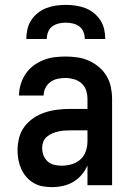

<svg xmlns="http://www.w3.org/2000/svg" viewBox="-20 -760 540 788"><path d="M193 8Q174 8 154.5 4.5Q135 1 118 -9Q101 -19 88 -34Q75 -49 67 -67Q59 -85 55.5 -104Q52 -123 52 -143Q52 -169 58.5 -194.5Q65 -220 81 -241Q97 -262 119 -276.5Q141 -291 166 -299Q191 -307 217 -310Q243 -313 269 -313H339V-354Q339 -372 333.5 -389Q328 -406 314.5 -418Q301 -430 283.5 -435Q266 -440 249 -440Q232 -440 216 -436.5Q200 -433 187 -423.5Q174 -414 166.5 -399Q159 -384 159 -368H58Q58 -391 65 -414Q72 -437 85 -456.5Q98 -476 116.5 -490Q135 -504 157 -513Q179 -522 202 -525Q225 -528 249 -528Q273 -528 297.5 -524.5Q322 -521 344.5 -511Q367 -501 386 -485Q405 -469 417.5 -448Q430 -427 435 -402.5Q440 -378 440 -354V0H339V-81Q330 -60 315 -42.5Q300 -25 280.5 -13.5Q261 -2 238.5 3Q216 8 193 8ZM233 -80Q254 -80 274.5 -86Q295 -92 310 -105.5Q325 -119 332 -139Q339 -159 339 -180V-225H269Q256 -225 243 -224Q230 -223 217.5 -220Q205 -217 193.5 -212Q182 -207 172 -198.5Q162 -190 157.5 -178Q153 -166 153 -153Q153 -137 158.5 -122.5Q164 -108 175.5 -97.5Q187 -87 202.5 -83.5Q218 -80 233 -80ZM88 -600Q88 -620 92.5 -640Q97 -660 108 -677Q119 -694 135.5 -707Q152 -720 170.5 -727Q189 -734 209.5 -737Q230 -740 250 -740Q270 -740 290.5 -737Q311 -734 329.5 -727Q348 -720 364.5 -707Q381 -694 392 -677Q403 -660 407.5 -640Q412 -620 412 -600H328Q328 -615 322.5 -629Q317 -643 305.5 -651.5Q294 -660 279.5 -663.5Q265 -667 250 -667Q235 -667 220.5 -663.5Q206 -660 194.5 -651.5Q183 -643 177.5 -629Q172 -615 172 -600Z"/></svg>

Font: Iosevka Custom Semibold
Style: Regular
Weight: 600
Designer: Belleve Invis
Foundry: Belleve Invis
Version: Version 27.0.2; ttfautohint (v1.8.4)